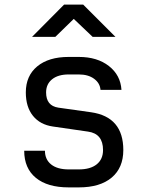

<svg xmlns="http://www.w3.org/2000/svg" viewBox="-20 -805 640 833"><path d="M278 8Q186 8 135.5 -33.5Q85 -75 85 -151H175Q175 -113 202 -91.5Q229 -70 278 -70H322Q372 -70 399.5 -92Q427 -114 427 -154Q427 -225 362 -234L210 -256Q154 -264 123 -302.5Q92 -341 92 -404Q92 -476 141.5 -517Q191 -558 278 -558H322Q402 -558 452.5 -518.5Q503 -479 507 -415H416Q414 -444 388.5 -463Q363 -482 322 -482H278Q232 -482 206 -461Q180 -440 180 -404Q180 -346 233 -338L375 -318Q515 -298 515 -154Q515 -77 464.5 -34.5Q414 8 322 8ZM119 -645 258 -785H341L481 -645H382L300 -723L220 -645Z"/></svg>

Font: JetBrainsMonoNL NFM
Style: Regular
Weight: 400
Monospace: yes
Designer: Philipp Nurullin, Konstantin Bulenkov
Foundry: JetBrains
Version: Version 2.304; ttfautohint (v1.8.4.7-5d5b);Nerd Fonts 3.3.0